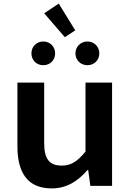

<svg xmlns="http://www.w3.org/2000/svg" viewBox="-20 -1035 740 1069"><path d="M226 -961 341 -828 399 -866 307 -1015ZM155 -738C155 -701 182 -672 221 -672C260 -672 287 -701 287 -738C287 -774 260 -804 221 -804C182 -804 155 -774 155 -738ZM400 -738C400 -701 428 -672 467 -672C505 -672 533 -701 533 -738C533 -774 505 -804 467 -804C428 -804 400 -774 400 -738ZM77 -220C77 -72 135 14 268 14C352 14 414 -27 467 -88H471L483 0H604V-575H456V-191C409 -134 374 -113 324 -113C252 -113 226 -153 226 -239V-575H77Z"/></svg>

Font: Kawkab Mono
Style: Bold
Weight: 700
Monospace: yes
Designer: Abdullah Arif
Foundry: Abdullah Arif
Version: Version 1.000;PS 000.500;hotconv 1.0.88;makeotf.lib2.5.64775